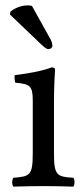

<svg xmlns="http://www.w3.org/2000/svg" viewBox="-20 -693 311 715"><path d="M181 -122V-321C181 -371 185 -435 185 -435C185 -439 180 -442 172 -442C144 -431 104 -422 35 -413C33 -407 35 -391 37 -385C92 -380 102 -374 102 -317V-122C102 -39 91 -36 30 -31C24 -25 24 -4 30 2C63 1 102 0 142 0C182 0 220 1 253 2C259 -4 259 -25 253 -31C192 -35 181 -39 181 -122ZM99 -671C95 -672 89 -673 84 -673C50 -673 27 -656 19 -650L17 -639L131 -530C147 -515 154 -510 160 -510C168 -510 175 -516 175 -521C175 -528 174 -535 169 -545Z"/></svg>

Font: Libertinus Math
Style: Regular
Weight: 400
Designer: Philipp H. Poll, Khaled Hosny
Foundry: Caleb Maclennan
Version: Version 7.050;RELEASE